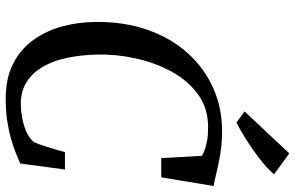

<svg xmlns="http://www.w3.org/2000/svg" viewBox="-201 -827 1036 674"><g transform="rotate(90 317.0 -490.0)"><path d="M327 8Q253.5 8 202.2 -18.8Q151 -45.5 119 -90.8Q87 -136 72.2 -192.2Q57.5 -248.5 57 -307.5Q56 -408 84.8 -490Q113.5 -572 165.8 -630.2Q218 -688.5 288 -720Q358 -751.5 439.5 -751.5Q485 -751.5 522.5 -745Q560 -738.5 588 -731.5Q616 -724.5 633 -722L602.5 -538H535L527 -681Q517.5 -686.5 504.2 -691.2Q491 -696 472.2 -699.2Q453.5 -702.5 426 -702.5Q359.5 -702.5 310.8 -666.8Q262 -631 230.8 -573.2Q199.5 -515.5 184.8 -447.2Q170 -379 171.5 -314.5Q172.5 -261.5 182 -212.8Q191.5 -164 212.2 -126.2Q233 -88.5 265.8 -66.8Q298.5 -45 345.5 -45Q366.5 -45 392.2 -49.5Q418 -54 441.5 -64.2Q465 -74.5 479 -91Q484 -102.5 488.5 -115.8Q493 -129 497.5 -143.2Q502 -157.5 506.2 -172Q510.5 -186.5 514 -200H575L554 -43Q539.5 -36.5 518.2 -28Q497 -19.5 468.8 -11.2Q440.5 -3 405.2 2.5Q370 8 327 8ZM410.5 -802 371 -830.5 518.5 -987.5 592 -934Q570 -908.5 537.2 -883.2Q504.5 -858 470.8 -836.8Q437 -815.5 410.5 -802Z"/></g></svg>

Font: Merriweather 36pt
Style: Italic
Weight: 400
Italic angle: -7.8°
Version: Version 2.101